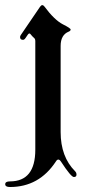

<svg xmlns="http://www.w3.org/2000/svg" viewBox="-59 -543 336 751"><path d="M-20 166.5Q79.1 166.5 79.1 42.5V-383.3Q79.1 -390.1 75.2 -393.6Q66.9 -400.9 60.5 -409.2Q58.6 -412.1 55.9 -412.1Q53.2 -412.1 50.3 -408.2L41 -394.5Q36.1 -387.2 31.2 -387.2Q19.5 -387.2 19.5 -397.9Q19.5 -401.9 22.5 -406.2L97.7 -516.6Q102.1 -522.9 106.4 -522.9Q110.8 -522.9 114.7 -517.6Q153.8 -464.8 187 -447.8Q217.3 -432.6 217.3 -427.5Q217.3 -422.4 210 -419.4Q178.2 -406.7 178.2 -363.3V-26.4Q178.2 70.3 234.9 127Q240.2 132.3 240.2 140.1Q240.2 149.4 230 149.4Q218.8 149.4 179.7 89.4Q174.3 81.1 169.2 81.1Q164.1 81.1 159.7 88.4Q94.2 188.5 -20 188.5Q-38.6 188.5 -38.6 177.5Q-38.6 166.5 -20 166.5Z"/></svg>

Font: UnifrakturMaguntia17
Style: Book
Weight: 400
Designer: j. 'mach' wust, Gerrit Ansmann, Georg Duffner, based on a font by Peter Wiegel, original typeface by Carl Albert Fahrenw
Version: Version 2017-03-19